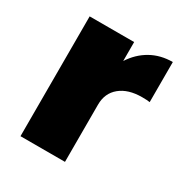

<svg xmlns="http://www.w3.org/2000/svg" viewBox="-136 -653 715 755"><g transform="rotate(30 222.0 -276.0)"><path d="M434 -552V-370Q422 -372 399 -372Q336 -372 299.5 -342Q263 -312 263 -260V0H61V-544H263V-458Q292 -503 335.5 -527.5Q379 -552 434 -552Z"/></g></svg>

Font: Gontserrat ExtraBold
Style: Regular
Weight: 800
Designer: Julieta Ulanovsky
Foundry: Julieta Ulanovsky
Version: Version 6.001